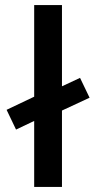

<svg xmlns="http://www.w3.org/2000/svg" viewBox="-20 -740 381 760"><path d="M43.5 -227.1 6.1 -305.3 170.3 -383.4V-372.8L296.8 -431.8L334.6 -353.2L170.3 -276.9V-287.5ZM115.3 0V-720H225.3V0Z"/></svg>

Font: Geologica Thin
Style: Regular
Weight: 100
Version: Version 1.010;gftools[0.9.28]